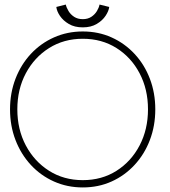

<svg xmlns="http://www.w3.org/2000/svg" viewBox="-20 -810 746 842"><path d="M56 -330.5Q56 -242.5 93.2 -172.2Q130.5 -102 195.2 -61Q260 -20 343 -20Q426.5 -20 491 -61Q555.5 -102 592.2 -172.2Q629 -242.5 629 -330.5Q629 -418.5 592.2 -488.5Q555.5 -558.5 491 -599.2Q426.5 -640 343 -640Q260 -640 195.2 -599.2Q130.5 -558.5 93.2 -488.5Q56 -418.5 56 -330.5ZM24 -330.5Q24 -402.5 48 -464.8Q72 -527 115.2 -573.5Q158.5 -620 216.8 -646Q275 -672 343 -672Q411.5 -672 469.2 -646Q527 -620 570.2 -573.5Q613.5 -527 637.2 -464.8Q661 -402.5 661 -330.5Q661 -258 637.2 -195.8Q613.5 -133.5 570.2 -86.8Q527 -40 469.2 -14Q411.5 12 343 12Q275 12 216.8 -14Q158.5 -40 115.2 -86.8Q72 -133.5 48 -195.8Q24 -258 24 -330.5ZM459 -779.5Q457 -762 443.2 -741Q429.5 -720 404.2 -705Q379 -690 343 -690Q307 -690 282 -704.8Q257 -719.5 243 -740.2Q229 -761 227 -779.5L268.5 -790Q271.5 -776.5 280.5 -761.5Q289.5 -746.5 305.2 -736.2Q321 -726 343 -726Q365 -726 380.5 -736.2Q396 -746.5 405 -761.5Q414 -776.5 416.5 -790Z"/></svg>

Font: League Spartan Extralight
Style: Regular
Weight: 200
Foundry: The League of Moveable Type
Version: Version 2.300; ttfautohint (v1.8.3)